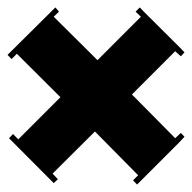

<svg xmlns="http://www.w3.org/2000/svg" viewBox="-30 -580 514 514"><path d="M-5.9 -210 4.9 -221.2 19 -207 131.8 -319.8 15.1 -436 1 -421.9 -9.8 -433.1 118.2 -560.1 127.9 -548.8 113.8 -535.2 231 -418.9 347.2 -535.2 333 -548.8 344.2 -560.1 357.9 -545.9 450.2 -454.1 463.9 -439.9 454.1 -429.2 439 -442.9 323.2 -327.1 439 -210 454.1 -224.1 463.9 -213.9 450.2 -199.2 351.1 -100.1 336.9 -85.9 326.2 -97.2 339.8 -110.8 224.1 -228 110.8 -115.2 125 -100.1 113.8 -89.8Z"/></svg>

Font: Copperplate CC
Style: Bold
Weight: 700
Designer: indestructible type*
Foundry: Cowboy Collective
Version: Version 1.000